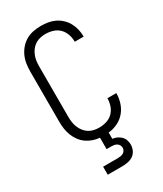

<svg xmlns="http://www.w3.org/2000/svg" viewBox="-235 -831 969 1139"><g transform="rotate(-30 250.0 -261.5)"><path d="M150 220V165H250Q260 165 269.5 163.5Q279 162 287.5 157.5Q296 153 301.5 144.5Q307 136 307 126Q307 116 302 107Q297 98 288.5 93Q280 88 270 86.5Q260 85 250 85H220V7Q196 5 173 -3Q150 -11 130.5 -25Q111 -39 96.5 -59Q82 -79 73.5 -101Q65 -123 61.5 -147Q58 -171 58 -195V-540Q58 -566 62 -592.5Q66 -619 77 -643Q88 -667 105.5 -687Q123 -707 146 -720Q169 -733 195 -738Q221 -743 247 -743Q272 -743 296 -739Q320 -735 342 -724.5Q364 -714 382.5 -696.5Q401 -679 412.5 -658Q424 -637 430 -612.5Q436 -588 436 -564V-561H375V-563Q375 -588 366.5 -612.5Q358 -637 340 -655Q322 -673 297 -680.5Q272 -688 247 -688Q229 -688 210.5 -684Q192 -680 176.5 -670Q161 -660 149.5 -645Q138 -630 131 -612.5Q124 -595 121.5 -577Q119 -559 119 -540V-195Q119 -176 121.5 -158Q124 -140 131 -122.5Q138 -105 149.5 -90Q161 -75 176.5 -65Q192 -55 210.5 -51Q229 -47 247 -47Q272 -47 297 -54.5Q322 -62 340 -80Q358 -98 366.5 -122.5Q375 -147 375 -172V-174H436V-171Q436 -139 425.5 -107Q415 -75 394 -50.5Q373 -26 343 -11.5Q313 3 280 6V49Q296 51 310.5 57.5Q325 64 336.5 75.5Q348 87 353 102.5Q358 118 358 133Q358 153 349.5 171.5Q341 190 325 201Q309 212 289.5 216Q270 220 250 220Z"/></g></svg>

Font: Iosevka Curly Light
Style: Regular
Weight: 300
Monospace: yes
Designer: Belleve Invis
Foundry: Belleve Invis
Version: Version 22.1.2; ttfautohint (v1.8.4)